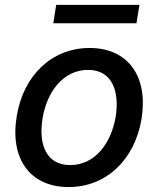

<svg xmlns="http://www.w3.org/2000/svg" viewBox="-20 -747 642 778"><path d="M258.2 11C409.4 11 526.3 -99.1 553.6 -265.6C581.3 -437.9 498.6 -552.6 343 -552.6C191.1 -552.6 74.2 -442.5 47.6 -274.9C19.5 -103.7 101.9 11 258.2 11ZM152.3 -266C169.4 -372.9 234.4 -463.8 337 -463.8C434.3 -463.8 464.8 -377.5 448.9 -274.9C431.1 -168 366.1 -78.1 264.2 -78.1C166.2 -78.1 135.7 -163.7 152.3 -266ZM196 -652.7H533L545.1 -727.3H207.7Z"/></svg>

Font: Margiela Sans Medium
Style: Italic
Weight: 500
Italic angle: -9.39999°
Designer: Stefan Endress, Andreas Faust
Version: Version 1.100;FEAKit 1.0